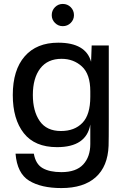

<svg xmlns="http://www.w3.org/2000/svg" viewBox="-20 -752 638 976"><path d="M533 -142Q533 -43 532 -11Q528 94 466.5 149Q405 204 292 204Q189 204 128 166.5Q67 129 59 29H152Q161 82 196.5 102.5Q232 123 292 123Q367 123 403 84Q439 45 439 -20V-119Q419 -4 270 -4Q157 -4 101 -75Q45 -146 45 -269Q45 -396 105.5 -465.5Q166 -535 276 -535Q416 -535 443 -438L446 -521H533ZM147 -269Q147 -187 182 -136.5Q217 -86 290 -86Q359 -86 399 -127.5Q439 -169 439 -260V-288Q439 -375 396.5 -414Q354 -453 293 -453Q222 -453 184.5 -404Q147 -355 147 -269ZM243 -675Q243 -699 259.5 -715.5Q276 -732 299 -732Q323 -732 339.5 -715.5Q356 -699 356 -675Q356 -652 339.5 -635.5Q323 -619 299 -619Q276 -619 259.5 -635.5Q243 -652 243 -675Z"/></svg>

Font: Nacelle
Style: Regular
Weight: 400
Designer: Sora Sagano
Foundry: Sora Sagano
Version: Version 1.000;FEAKit 1.0